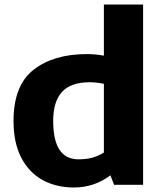

<svg xmlns="http://www.w3.org/2000/svg" viewBox="-20 -820 735 852"><path d="M615 -800V0H486L470 -42Q398 12 308 12Q229 12 168.5 -21.5Q108 -55 74 -121Q40 -187 40 -283Q40 -441 129 -510.5Q218 -580 366 -580Q404 -580 441 -573V-800ZM328 -113Q362 -113 388.5 -120Q415 -127 441 -143V-448Q408 -455 377 -455Q295 -455 255.5 -412.5Q216 -370 216 -283Q216 -113 328 -113Z"/></svg>

Font: Martel Sans Black
Style: Regular
Weight: 900
Designer: Dan Reynolds and Mathieu Réguer
Foundry: Dan Reynolds and Mathieu Réguer
Version: Version 1.002; ttfautohint (v1.1) -l 5 -r 5 -G 72 -x 0 -D la